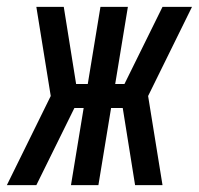

<svg xmlns="http://www.w3.org/2000/svg" viewBox="-53 -540 580 560"><path d="M-33 0 95 -260 53 -520H133L169 -295H203L240 -520H320L283 -295H310L421 -520H507L379 -260L421 0H341L305 -225H271L234 0H154L191 -225H164L53 0Z"/></svg>

Font: Iosevka Medium Oblique
Style: Regular
Weight: 500
Italic angle: -9°
Monospace: yes
Designer: Belleve Invis
Foundry: Belleve Invis
Version: Version 32.5.0; ttfautohint (v1.8.4)